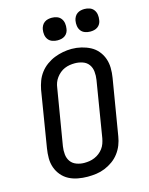

<svg xmlns="http://www.w3.org/2000/svg" viewBox="-139 -1040 878 1134"><g transform="rotate(-15 300.0 -473.0)"><path d="M254 8Q224 8 194.5 2.5Q165 -3 140 -16Q115 -29 96.5 -51Q78 -73 68.5 -100Q59 -127 59 -157Q59 -187 64 -217L120 -560Q125 -586 134.5 -611.5Q144 -637 161 -659.5Q178 -682 201.5 -699Q225 -716 250.5 -726Q276 -736 302.5 -741Q329 -746 356 -746Q386 -746 415 -739Q444 -732 469 -719Q494 -706 512.5 -684Q531 -662 540.5 -635Q550 -608 550.5 -578Q551 -548 546 -518L489 -175Q485 -149 475 -123.5Q465 -98 448 -75.5Q431 -53 408 -36.5Q385 -20 359 -9.5Q333 1 306.5 4.5Q280 8 254 8ZM255 -76Q255 -76 255.5 -76Q256 -76 256 -76Q272 -76 287.5 -78.5Q303 -81 318.5 -87.5Q334 -94 347.5 -104.5Q361 -115 371 -128.5Q381 -142 386.5 -157.5Q392 -173 395 -189L451 -531Q455 -556 452.5 -581Q450 -606 436.5 -624.5Q423 -643 400 -651Q377 -659 352 -659Q336 -659 320.5 -656.5Q305 -654 289.5 -647.5Q274 -641 261 -630Q248 -619 238 -605.5Q228 -592 222.5 -577Q217 -562 215 -546L158 -204Q154 -179 156.5 -154.5Q159 -130 172 -111.5Q185 -93 208 -84.5Q231 -76 255 -76ZM490 -816Q474 -816 458.5 -821.5Q443 -827 433.5 -839.5Q424 -852 421.5 -868.5Q419 -885 422 -902Q424 -913 430 -924Q436 -935 446 -942Q456 -949 467.5 -951.5Q479 -954 490 -954Q507 -954 522 -948.5Q537 -943 546.5 -930.5Q556 -918 558.5 -901.5Q561 -885 558 -868Q557 -857 551 -846Q545 -835 535 -828Q525 -821 513.5 -818.5Q502 -816 490 -816ZM290 -816Q274 -816 258.5 -821.5Q243 -827 233.5 -839.5Q224 -852 221.5 -868.5Q219 -885 222 -902Q224 -913 230 -924Q236 -935 246 -942Q256 -949 267.5 -951.5Q279 -954 290 -954Q307 -954 322 -948.5Q337 -943 346.5 -930.5Q356 -918 358.5 -901.5Q361 -885 358 -868Q357 -857 351 -846Q345 -835 335 -828Q325 -821 313.5 -818.5Q302 -816 290 -816Z"/></g></svg>

Font: Iosevka Slab MdExObl
Style: Regular
Weight: 500
Width: 7
Italic angle: -9°
Monospace: yes
Designer: Belleve Invis
Foundry: Belleve Invis
Version: Version 11.1.1; ttfautohint (v1.8.3)